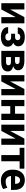

<svg xmlns="http://www.w3.org/2000/svg" viewBox="1884 -2462 588 4396"><g transform="rotate(90 2178.0 -264.0)"><path d="M371.6 -528.3H513.7V0H371.6V-325.2L370.1 -325.7L196.3 0H53.7V-528.3H196.3V-204.1L197.8 -203.6Z M828.1 -315.4Q865.2 -315.4 881.8 -330.3Q898.4 -345.2 898.4 -373.5Q898.4 -399.9 882.6 -417Q866.7 -434.1 828.6 -434.1Q793 -434.1 772.2 -418.7Q751.5 -403.3 751.5 -376.5H608.9Q608.9 -451.2 668.9 -494.4Q729 -537.6 821.3 -537.6Q925.3 -537.6 982.9 -498.3Q1040.5 -459 1040.5 -383.8Q1040.5 -347.7 1019.5 -318.6Q998.5 -289.6 959.5 -272Q1004.4 -255.9 1027.1 -225.3Q1049.8 -194.8 1049.8 -149.4Q1049.8 -73.7 987.5 -32Q925.3 9.8 821.3 9.8Q729 9.8 664.8 -32Q600.6 -73.7 600.6 -156.2H743.2Q743.2 -128.4 765.1 -110.6Q787.1 -92.8 829.1 -92.8Q869.1 -92.8 888.4 -111.6Q907.7 -130.4 907.7 -158.7Q907.7 -193.8 888.4 -209.2Q869.1 -224.6 828.1 -224.6H752V-315.4Z M1145 0V-528.3H1365.7Q1473.6 -528.3 1531.2 -491.9Q1588.9 -455.6 1588.9 -380.9Q1588.9 -343.3 1565.2 -315.2Q1541.5 -287.1 1497.1 -272V-270.5Q1556.2 -258.8 1586.2 -227.1Q1616.2 -195.3 1616.2 -150.9Q1616.2 -74.7 1561.3 -37.4Q1506.3 0 1399.9 0ZM1287.1 -220.2V-108.4H1399.9Q1438 -108.4 1455.8 -122.1Q1473.6 -135.7 1473.6 -163.6Q1473.6 -191.4 1456.8 -205.8Q1439.9 -220.2 1399.9 -220.2ZM1287.1 -313H1369.6Q1409.7 -313 1428 -325.4Q1446.3 -337.9 1446.3 -363.8Q1446.3 -393.1 1426.8 -406.2Q1407.2 -419.4 1365.7 -419.4H1287.1Z M2018.6 -528.3H2160.6V0H2018.6V-325.2L2017.1 -325.7L1843.3 0H1700.7V-528.3H1843.3V-204.1L1844.7 -203.6Z M2727.1 0H2584.5V-205.1H2410.6V0H2268.1V-528.3H2410.6V-314.5H2584.5V-528.3H2727.1Z M3152.8 -528.3H3294.9V0H3152.8V-325.2L3151.4 -325.7L2977.5 0H2835V-528.3H2977.5V-204.1L2979 -203.6Z M3841.8 -419.4H3672.9V0H3530.3V-419.4H3363.8V-528.3H3841.8Z M4115.7 9.8Q3999 9.8 3931.9 -62Q3864.7 -133.8 3864.7 -249V-268.6Q3864.7 -388.7 3928.5 -463.6Q3992.2 -538.6 4103 -538.1Q4212.4 -538.1 4270.3 -474.6Q4328.1 -411.1 4328.1 -299.3V-221.7H4008.8Q4015.1 -166 4045.9 -132.8Q4076.7 -99.6 4130.9 -99.6Q4179.2 -99.6 4209.7 -108.9Q4240.2 -118.2 4277.8 -138.7L4309.1 -44.4Q4277.3 -20.5 4228 -5.4Q4178.7 9.8 4115.7 9.8ZM4103 -428.2Q4062.5 -428.2 4039.8 -398.2Q4017.1 -368.2 4010.3 -315.9H4188.5V-328.6Q4188.5 -375 4167.7 -401.6Q4147 -428.2 4103 -428.2Z"/></g></svg>

Font: Roboto Web
Style: Bold
Weight: 700
Designer: Google
Version: Version 1.200310; 2013